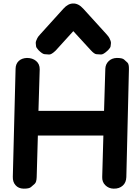

<svg xmlns="http://www.w3.org/2000/svg" viewBox="-20 -1077 808 1119"><path d="M89.8 -722.2Q71.3 -705.1 70.8 -676.3L54.7 -46.9Q53.7 -16.6 70.3 2Q87.4 22 117.7 22.5Q149.4 22.9 160.4 13.4Q171.4 3.9 182.1 -5.6Q192.9 -15.1 193.8 -44.4L200.7 -287.1H582.5L575.7 -45.4Q574.7 -16.6 593.3 2Q613.3 22 642.1 22.5Q675.3 23.4 695.8 4.4Q715.3 -13.2 716.3 -44.9L731.4 -672.4Q732.4 -703.1 722.7 -712.2Q712.9 -721.2 702.9 -730.2Q692.9 -739.3 660.6 -739.3Q631.8 -738.3 613.8 -721.2Q594.7 -703.1 593.8 -675.8L586.4 -430.7H204.1L211.4 -672.9Q211.9 -703.6 190.4 -721.7Q169.4 -739.3 137.2 -739.3Q107.9 -738.3 89.8 -722.2ZM407.2 -1056.6Q377 -1057.1 349.1 -1025.9L214.4 -877Q200.7 -862.3 197.5 -854.7Q194.3 -847.2 190.9 -839.6Q187.5 -832 188.5 -824Q189.5 -815.9 190.2 -807.6Q190.9 -799.3 203.6 -785.6Q226.6 -762.2 239.7 -761.2Q252.9 -760.3 265.9 -759.3Q278.8 -758.3 301.8 -779.8Q303.7 -781.7 306.2 -784.2L407.2 -895.5L509.3 -784.2Q529.8 -761.7 542.7 -761Q555.7 -760.3 568.6 -759.5Q581.5 -758.8 604.5 -779.8Q607.9 -782.7 610.8 -785.6Q623.5 -798.8 624.5 -807.1Q625.5 -815.4 626.5 -823.5Q627.4 -831.5 624.3 -839.4Q621.1 -847.2 617.7 -854.7Q614.3 -862.3 601.1 -877L465.3 -1026.4Q437.5 -1057.1 407.2 -1056.6Z"/></svg>

Font: Comic Relief
Style: Bold
Weight: 700
Designer: Jeff Davis
Foundry: Loudifier
Version: Version 1.200; ttfautohint (v1.8.4.7-5d5b)